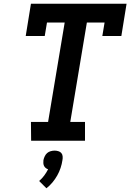

<svg xmlns="http://www.w3.org/2000/svg" viewBox="-20 -755 715 1030"><path d="M147 0 146 -101H238L327 -634H232L220 -562H118L146 -735H659L631 -562H529L541 -634H446L357 -101H436V0ZM229 255 190 216Q205 203 217 187Q229 171 238 153Q231 151 225 146Q219 141 216 134.5Q213 128 212.5 120Q212 112 213 104Q215 94 220 83.5Q225 73 233 66Q241 59 252 56Q263 53 273 53Q283 53 293 56Q303 59 309 66Q315 73 316 83.5Q317 94 315 104Q312 125 305 146Q298 167 287 186.5Q276 206 261.5 223.5Q247 241 229 255Z"/></svg>

Font: Iosevka Etoile
Style: Bold Italic
Weight: 700
Italic angle: -9°
Designer: Belleve Invis
Foundry: Belleve Invis
Version: Version 28.1.0; ttfautohint (v1.8.4)